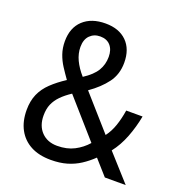

<svg xmlns="http://www.w3.org/2000/svg" viewBox="-132 -838 903 960"><g transform="rotate(20 319.5 -357.5)"><path d="M268 -725Q340 -725 381 -684.5Q422 -644 422 -572Q422 -510 388.5 -465Q355 -420 299 -381L458 -201Q480 -230 493 -268Q506 -306 513 -351H600Q589 -292 567.5 -236.5Q546 -181 513 -139L638 0H527L456 -80Q428 -53 396.5 -32.5Q365 -12 327.5 -1Q290 10 242 10Q179 10 135 -13.5Q91 -37 67.5 -80.5Q44 -124 44 -184Q44 -232 60 -268.5Q76 -305 107.5 -335Q139 -365 182 -393Q162 -421 144.5 -448Q127 -475 116.5 -505.5Q106 -536 106 -572Q106 -644 149.5 -684.5Q193 -725 268 -725ZM230 -338Q198 -317 176.5 -295Q155 -273 144 -247.5Q133 -222 133 -187Q133 -132 164.5 -99.5Q196 -67 248 -67Q300 -67 338.5 -87Q377 -107 405 -139ZM265 -655Q232 -655 210.5 -633.5Q189 -612 189 -572Q189 -537 205 -503Q221 -469 251 -435Q299 -466 319 -499Q339 -532 339 -573Q339 -611 319.5 -633Q300 -655 265 -655Z"/></g></svg>

Font: Noto Sans Khmer SemiCondensed
Style: Regular
Weight: 400
Width: 4
Designer: Danh Hong and the Monotype Design Team
Foundry: Monotype Imaging Inc.
Version: Version 2.004